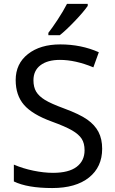

<svg xmlns="http://www.w3.org/2000/svg" viewBox="-20 -951 589 981"><path d="M502 -190.9Q502 -97.7 434.6 -43.9Q367.2 9.8 247.1 9.8Q120.1 9.8 50.8 -23.9V-109.9Q96.2 -90.3 150.1 -79.1Q204.1 -67.9 251 -67.9Q331.1 -67.9 371.6 -98.6Q412.1 -129.4 412.1 -183.1Q412.1 -218.8 397.5 -241.7Q382.8 -264.6 348.4 -284.7Q314 -304.7 244.1 -330.1Q145 -366.2 102.5 -415.3Q60.1 -464.4 60.1 -542Q60.1 -625.5 122.8 -674.8Q185.5 -724.1 288.1 -724.1Q395 -724.1 484.9 -684.1L457 -606.9Q365.2 -645 286.1 -645Q222.7 -645 186.8 -617.7Q150.9 -590.3 150.9 -541Q150.9 -505.9 164.8 -482.7Q178.7 -459.5 209.7 -440.4Q240.7 -421.4 307.1 -397Q386.7 -367.7 425.8 -340.1Q464.8 -312.5 483.4 -276.6Q502 -240.7 502 -190.9ZM227.1 -783.2Q245.6 -806.6 274.2 -849.9Q302.7 -893.1 322.3 -931.2H428.2V-920.9Q406.7 -889.6 361.3 -842.3Q315.9 -794.9 285.2 -771H227.1Z"/></svg>

Font: Noto Sans Southeast Asian
Style: Regular
Weight: 400
Designer: Monotype Design Team
Foundry: Monotype Imaging Inc.
Version: Version 1.06 uh; ttfautohint (v1.4.1)